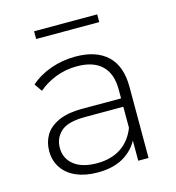

<svg xmlns="http://www.w3.org/2000/svg" viewBox="-104 -772 790 864"><g transform="rotate(-15 291.5 -340.0)"><path d="M435 0V-119L433 -137V-333Q433 -406 393.5 -444Q354 -482 278 -482Q224 -482 177.5 -463.5Q131 -445 98 -416L73 -452Q112 -487 167 -506.5Q222 -526 282 -526Q379 -526 431 -477Q483 -428 483 -331V0ZM247 4Q189 4 146.5 -14.5Q104 -33 81.5 -67Q59 -101 59 -145Q59 -185 77.5 -217.5Q96 -250 139 -270.5Q182 -291 254 -291H446V-252H255Q174 -252 141.5 -222Q109 -192 109 -147Q109 -97 147 -67Q185 -37 254 -37Q320 -37 365.5 -67Q411 -97 433 -154L447 -120Q426 -63 375.5 -29.5Q325 4 247 4ZM133 -648V-684H427V-648Z"/></g></svg>

Font: Montserrat Thin Light
Style: Regular
Weight: 300
Version: Version 9.000